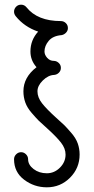

<svg xmlns="http://www.w3.org/2000/svg" viewBox="-20 -460 400 820"><path d="M40 -410Q40 -422 48.5 -431Q57 -440 70 -440Q84 -440 93 -429Q140 -370 240 -370Q252 -370 261 -361.5Q270 -353 270 -340Q270 -329 262 -320.5Q254 -312 243 -310Q206 -307 188 -285.5Q170 -264 170 -240Q170 -226 181.5 -213Q193 -200 210 -200Q221 -200 230.5 -191.5Q240 -183 240 -170Q240 -158 231.5 -149.5Q223 -141 211 -140Q186 -139 163 -116.5Q140 -94 140 -70Q140 -44 159.5 -19Q179 6 220 43Q245 65 255 75Q265 85 284.5 107.5Q304 130 312 152.5Q320 175 320 200Q320 258 279 299Q238 340 180 340Q126 340 83 307.5Q40 275 40 220Q40 208 49 199Q58 190 70 190Q82 190 91 199Q100 208 100 220Q100 244 123.5 262Q147 280 180 280Q212 280 236 256Q260 232 260 200Q260 174 240.5 149Q221 124 180 87Q155 65 145 55Q135 45 115.5 22.5Q96 0 88 -22.5Q80 -45 80 -70Q80 -130 136 -173Q110 -202 110 -240Q110 -289 143 -325Q84 -345 47 -391Q40 -400 40 -410Z"/></svg>

Font: Pecita
Style: Book
Weight: 400
Width: 7
Version: Version 4.3